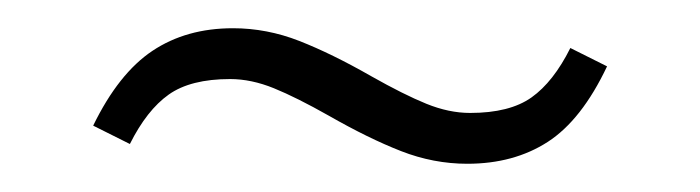

<svg xmlns="http://www.w3.org/2000/svg" viewBox="-20 -408 496 136"><path d="M311 -292Q287 -292 264 -301Q241 -310 213 -326Q190 -339 174 -345.5Q158 -352 143 -352Q115 -352 99.5 -341Q84 -330 72 -306L46 -319Q64 -356 88 -372Q112 -388 145 -388Q169 -388 192 -379Q215 -370 243 -354Q266 -341 282 -334.5Q298 -328 313 -328Q341 -328 356.5 -339Q372 -350 384 -374L410 -361Q392 -323 368 -307.5Q344 -292 311 -292Z"/></svg>

Font: Margherita Variable
Style: Regular
Weight: 400
Designer: James Puckett
Foundry: Dunwich Type Founders
Version: Version 1.008